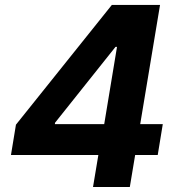

<svg xmlns="http://www.w3.org/2000/svg" viewBox="-20 -747 718 767"><path d="M23.8 -127.8 43.7 -248.9 426.8 -727.3H619.3L540.1 -251.1H630.3L610.1 -127.8H519.9L498.6 0H351.6L372.9 -127.8ZM396.3 -251.1 447.4 -559.7H441.4L199.9 -256.7L199.2 -251.1Z"/></svg>

Font: Karasuma Gothic
Style: Bold Italic
Weight: 700
Italic angle: 9.39998°
Designer: Rasmus Andersson / Ryoko Nishizuka
Foundry: Genbu
Version: Version 1.00